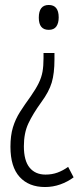

<svg xmlns="http://www.w3.org/2000/svg" viewBox="-20 -555 331 772"><path d="M199 -316Q199 -260 188 -223Q177 -186 146 -144Q112 -97 94 -58.5Q76 -20 76 33Q76 91 99 119Q122 147 163 147Q189 147 211 139Q233 131 254 116L276 158Q252 176 222.5 186.5Q193 197 161 197Q96 197 59 156.5Q22 116 22 35Q22 -10 32 -43Q42 -76 60.5 -105Q79 -134 103 -167Q124 -197 135.5 -220.5Q147 -244 151 -267Q155 -290 155 -321V-342H199ZM216 -485Q216 -462 206.5 -448.5Q197 -435 176 -435Q136 -435 136 -484Q136 -535 176 -535Q216 -535 216 -485Z"/></svg>

Font: Noto Sans Gurmukhi ExtraCondensed Light
Style: Regular
Weight: 300
Width: 2
Designer: Jelle Bosma - Monotype Design Team
Foundry: Monotype Imaging Inc.
Version: Version 2.004; ttfautohint (v1.8.4.7-5d5b)